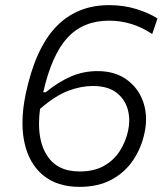

<svg xmlns="http://www.w3.org/2000/svg" viewBox="-20 -718 644 748"><path d="M289.5 10Q203 10 148.2 -35Q93.5 -80 75.5 -161.5Q67.5 -197.5 67.5 -239.5Q67.5 -291 80 -351.5Q118 -530.5 199 -614.2Q280 -698 405 -698Q462.5 -698 512 -682.5Q561.5 -667 593.5 -646L573 -585.5Q495 -637.5 405 -637.5Q304.5 -637.5 243.2 -571.5Q182 -505.5 148.5 -359L158 -358.5Q209 -400 257.5 -420.5Q306 -441 359.5 -441Q428.5 -441 474.2 -407.5Q520 -374 538.5 -319.5Q549 -288 549 -253.5Q549 -227.5 543 -200Q531 -142.5 499.2 -94.8Q467.5 -47 415.2 -18.5Q363 10 289.5 10ZM341.5 -383Q295.5 -383 245.8 -364.2Q196 -345.5 136 -294Q132 -263.5 132 -236.5Q132 -162.5 161.5 -115Q201 -50 290 -50Q346 -50 384.5 -71.5Q423 -93 446.2 -129Q469.5 -165 479 -208.5Q483.5 -229 483.5 -248.5Q483.5 -271 477.5 -292.5Q466 -332.5 432.8 -357.8Q399.5 -383 341.5 -383Z"/></svg>

Font: Heraclito Light
Style: Italic
Weight: 300
Italic angle: -12°
Designer: Kostas Bartsokas (font) & Cristiano Sobral (main changes)
Foundry: Kostas Bartsokas (font) & Cristiano Sobral (main changes)
Version: Version 1.00;July 8, 2020;FontCreator 13.0.0.2655 64-bit